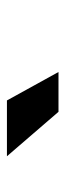

<svg xmlns="http://www.w3.org/2000/svg" viewBox="158 -928 185 540"><g transform="rotate(-90 250.0 -657.5)"><path d="M206 -585 81 -730H238L318 -585Z"/></g></svg>

Font: Radio Canada Big
Style: Regular
Weight: 400
Designer: Étienne Aubert Bonn
Foundry: Coppers and Brasses
Version: Version 1.001